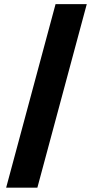

<svg xmlns="http://www.w3.org/2000/svg" viewBox="-20 -781 441 911"><path d="M391.7 -761.4 157.3 109.4H9.2L243.6 -761.4Z"/></svg>

Font: Inter UI Extra Bold
Style: Regular
Weight: 800
Designer: Rasmus Andersson
Foundry: rsms
Version: 3.2;8d6f07862